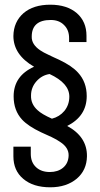

<svg xmlns="http://www.w3.org/2000/svg" viewBox="-20 -727 427 817"><path d="M307 -671Q348 -635 348 -575V-548H274V-565Q274 -600 252 -621Q231 -642 196 -642Q115 -642 115 -571Q114 -538 151 -513Q164 -504 188 -493L209 -483L231 -473Q286 -447 312 -418Q349 -378 349 -318Q349 -233 266 -191Q351 -145 350 -62Q349 -3 307 33Q263 70 194 70Q121 70 79 34Q37 -1 37 -62V-103H111V-72Q111 -36 134 -15Q156 5 192 5Q226 5 248 -13Q271 -32 272 -65Q273 -99 236 -123Q222 -133 199 -144L177 -154L155 -164Q100 -190 74 -218Q38 -257 38 -317Q38 -404 125 -443Q37 -494 37 -574Q38 -634 80 -671Q122 -707 194 -707Q265 -707 307 -671ZM135 -381Q112 -355 112 -320Q111 -284 140 -258Q158 -241 201 -222Q233 -230 254 -255Q275 -281 275 -316Q275 -373 191 -412Q158 -407 135 -381Z"/></svg>

Font: Adderley Regular
Style: Regular
Weight: 400
Designer: gorohovskiy
Version: Version 1.003 November 13, 2017